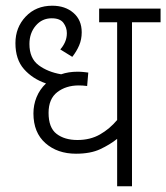

<svg xmlns="http://www.w3.org/2000/svg" viewBox="-20 -652 582 672"><path d="M542 -574H442V0H390V-166Q365 -146 331 -130Q297 -114 246 -114Q181 -114 139 -151Q97 -188 97 -255Q97 -285 108 -312Q119 -339 141 -360Q94 -376 64 -410Q34 -444 34 -501Q34 -556 70 -594Q106 -632 163 -632Q208 -632 237 -607Q266 -582 266 -539Q266 -514 257 -493Q248 -472 233 -453L191 -479Q201 -490 207.5 -504.5Q214 -519 214 -536Q214 -556 202 -572Q190 -588 161 -588Q127 -588 105 -562Q83 -536 83 -498Q83 -448 115 -424Q147 -400 194 -392Q220 -401 251 -401Q262 -401 272 -400Q282 -399 289 -398L285 -351Q278 -352 270 -352.5Q262 -353 256 -353Q211 -353 180.5 -329.5Q150 -306 150 -257Q150 -205 178 -183.5Q206 -162 251 -162Q296 -162 330 -181.5Q364 -201 390 -232V-574H327V-622H542Z"/></svg>

Font: Noto Sans SemiCondensed Light
Style: Italic
Weight: 300
Width: 4
Italic angle: -12°
Designer: Monotype Design Team
Foundry: Monotype Imaging Inc.
Version: Version 2.013; ttfautohint (v1.8.4.7-5d5b)